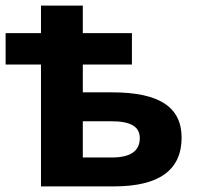

<svg xmlns="http://www.w3.org/2000/svg" viewBox="-20 -664 702 684"><path d="M126 -434H0V-546H126V-644H275V-546H450V-434H275V-335H380Q506 -335 566.5 -295Q627 -255 627 -174Q627 0 386 0H126ZM379 -103Q478 -103 478 -172Q478 -203 453 -217.5Q428 -232 377 -232H275V-103Z"/></svg>

Font: OpenSansMMV
Style: Bold
Weight: 700
Foundry: Ascender Corporation
Version: Version 4.001